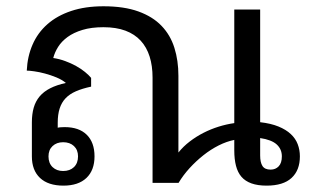

<svg xmlns="http://www.w3.org/2000/svg" viewBox="-20 -580 991 609"><path d="M227.5 -84Q227.5 -104.5 214.6 -116.7Q201.7 -128.9 180.2 -128.9Q159.7 -128.9 146.7 -116.7Q133.8 -104.5 133.8 -84Q133.8 -62.5 146.7 -50Q159.7 -37.6 180.2 -37.6Q201.7 -37.6 214.6 -50Q227.5 -62.5 227.5 -84ZM805.2 -549.8V-192.4Q839.4 -188.5 863.3 -178.7Q887.2 -168.9 902.3 -154.8Q917.5 -140.6 924.3 -122.6Q931.2 -104.5 931.2 -84Q931.2 -40 904.8 -15.6Q878.4 8.8 825.7 8.8Q797.4 8.8 777.6 1.7Q757.8 -5.4 745.8 -19.3Q733.9 -33.2 728.5 -54.2Q723.1 -75.2 723.1 -103V-136.2Q698.7 -131.3 673.6 -118.7Q648.4 -106 625.2 -87.6Q602.1 -69.3 581.5 -46.9Q561 -24.4 546.4 0H463.9V-334Q463.9 -371.1 454.6 -400.6Q445.3 -430.2 426.3 -450.9Q407.2 -471.7 377.9 -482.7Q348.6 -493.7 308.1 -493.7Q269.5 -493.7 241.5 -485.1Q213.4 -476.6 194.3 -462.6Q175.3 -448.7 164.3 -431.2Q153.3 -413.6 148.9 -396Q168.5 -393.1 187 -386.2Q205.6 -379.4 221.4 -370.6Q237.3 -361.8 249.5 -351.8Q261.7 -341.8 269 -333V-305.2Q241.2 -299.3 220.9 -290.5Q200.7 -281.7 188 -268.3Q175.3 -254.9 169.2 -235.8Q163.1 -216.8 163.1 -190.9V-174.8Q165.5 -175.8 172.1 -176.3Q178.7 -176.8 185.1 -176.8Q230.5 -176.8 255.1 -152.6Q279.8 -128.4 279.8 -84Q279.8 -40 254.2 -15.6Q228.5 8.8 181.2 8.8Q132.8 8.8 106.9 -15.6Q81.1 -40 81.1 -84V-191.9Q81.1 -217.8 86.9 -238.3Q92.8 -258.8 105.7 -274.2Q118.7 -289.6 139.2 -300Q159.7 -310.5 189 -316.9Q176.8 -327.1 158.9 -334.5Q141.1 -341.8 122.8 -346.7Q104.5 -351.6 88.6 -353.8Q72.8 -356 64.9 -356Q66.9 -400.9 83.3 -438.5Q99.6 -476.1 130.4 -503.2Q161.1 -530.3 205.8 -545.2Q250.5 -560.1 308.1 -560.1Q373.5 -560.1 418.9 -543.7Q464.4 -527.3 492.4 -498Q520.5 -468.8 533.2 -428.2Q545.9 -387.7 545.9 -339.8V-96.2Q561.5 -115.7 582 -131.3Q602.5 -147 625.5 -158.7Q648.4 -170.4 673.3 -178.2Q698.2 -186 723.1 -189.5V-549.8ZM874 -84Q874 -106.9 857.7 -121.8Q841.3 -136.7 805.2 -142.1V-86.9Q805.2 -64.9 812.5 -53.5Q819.8 -42 838.4 -42Q854 -42 864 -52.5Q874 -63 874 -84Z"/></svg>

Font: Noboto
Style: Regular
Weight: 400
Designer: Google
Version: Version 2.001101; 2014